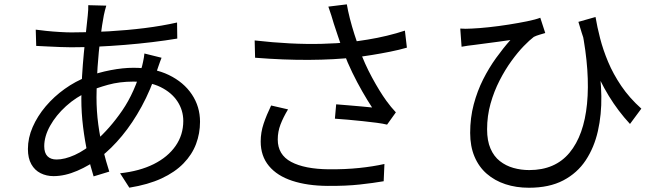

<svg xmlns="http://www.w3.org/2000/svg" viewBox="-20 -818 3040 888"><path d="M471.6 -791.9Q468.4 -782.8 465.5 -770.3Q462.6 -757.9 460.2 -747.3Q452.1 -705.6 444.2 -642.8Q436.3 -579.9 431.3 -508.4Q426.3 -437 426.3 -368.2Q426.3 -303.8 434.5 -242.7Q442.7 -181.6 456.5 -126.5Q470.2 -71.4 485.4 -24.3L412.9 -2.2Q398.5 -47.2 385.4 -106.5Q372.3 -165.7 364.2 -231.3Q356.2 -297 356.2 -360.1Q356.2 -411.8 359.5 -466Q362.8 -520.2 367.7 -571.8Q372.6 -623.5 377.5 -668.4Q382.4 -713.3 385.8 -746Q387.2 -759.1 387.9 -772.1Q388.5 -785.1 388.2 -794ZM310.4 -668.1Q398.4 -668.1 484.3 -673.2Q570.1 -678.2 649.8 -688.2Q729.5 -698.2 798.9 -713.9L799.9 -639.6Q745.6 -630.6 683.5 -623.1Q621.4 -615.6 556.3 -610.3Q491.1 -605 428 -602.2Q364.9 -599.3 309.1 -599.3Q288 -599.3 257.9 -600.5Q227.7 -601.7 198 -603.2Q168.2 -604.7 147.5 -605.7L145.3 -680.9Q162.7 -678.3 193.7 -675.1Q224.6 -671.9 257 -670Q289.4 -668.1 310.4 -668.1ZM727.2 -550.9Q724.5 -544.5 720.8 -534.2Q717.2 -523.8 713.4 -513.3Q709.7 -502.7 706.9 -494.4Q677 -402.4 635.2 -325.7Q593.4 -249 544.3 -189.7Q495.2 -130.4 442.8 -89.9Q394.5 -52.7 337.3 -28.1Q280.1 -3.4 227.4 -3.4Q194.9 -3.4 167.7 -17Q140.5 -30.6 124.8 -58.6Q109.1 -86.5 109.1 -128.7Q109.1 -180.3 131.1 -230.5Q153.1 -280.8 191.3 -326.1Q229.6 -371.3 279.3 -406.8Q328.9 -442.3 384.8 -463.7Q434.4 -482.5 491.5 -493.5Q548.5 -504.5 597.3 -504.5Q692.2 -504.5 761 -471.1Q829.8 -437.7 867.4 -381.3Q905.1 -324.9 905.1 -254.7Q905.1 -201 886.7 -152Q868.2 -102.9 828.7 -62.3Q789.2 -21.6 727.2 7.2Q665.2 36 578.2 50L535.4 -16.6Q625.6 -26.4 691 -59Q756.3 -91.7 792 -143Q827.7 -194.2 827.7 -258.6Q827.7 -307.8 800.8 -348.9Q773.9 -390.1 722.5 -415.4Q671.1 -440.6 596.1 -440.6Q533 -440.6 479.5 -425.8Q426 -410.9 388 -393.9Q331.6 -369 285.3 -327Q239 -285 211.8 -236.2Q184.6 -187.5 184.6 -141.6Q184.6 -110.8 199.4 -95.6Q214.2 -80.3 241.7 -80.3Q279.1 -80.3 325.8 -101.3Q372.5 -122.4 420.8 -164.8Q487.7 -223 545.4 -306.9Q603.2 -390.9 637.3 -512.9Q639.4 -520.7 641.4 -530.8Q643.4 -541 645.5 -551.9Q647.5 -562.9 647.9 -570.6Z M1523.8 -708.8Q1519.1 -725 1512.5 -746.2Q1505.9 -767.4 1498.6 -787.4L1584.1 -797.9Q1588.9 -769.1 1598.1 -732.7Q1607.4 -696.2 1619.4 -658.7Q1631.4 -621.2 1642.8 -588.6Q1665.8 -523.9 1700.7 -459.5Q1735.6 -395.1 1767.2 -351.4Q1777.5 -337.1 1788.5 -323.8Q1799.6 -310.5 1810.9 -298.4L1770.2 -241.6Q1752.1 -246.2 1722.6 -250.1Q1693 -254 1658.6 -257.6Q1624.2 -261.2 1590.2 -264.3Q1556.2 -267.3 1528.9 -269.1L1534.8 -335.5Q1563.3 -333.5 1594.8 -330.6Q1626.3 -327.7 1654.7 -325.4Q1683.2 -323.1 1700.9 -320.9Q1680 -352.5 1655.9 -394.5Q1631.8 -436.4 1609.3 -482.7Q1586.8 -529.1 1570 -574.2Q1554 -617.6 1542.8 -651.6Q1531.6 -685.6 1523.8 -708.8ZM1157.8 -631Q1241.5 -621.4 1320.2 -617.4Q1398.8 -613.4 1469.4 -615.3Q1540 -617.2 1596.7 -623Q1636.8 -627.8 1681.2 -635Q1725.6 -642.2 1769.9 -652.9Q1814.3 -663.6 1852.7 -676.4L1861.9 -597.6Q1826.7 -587.4 1784.8 -579Q1742.9 -570.6 1700.9 -563.8Q1658.8 -557 1622.3 -552.6Q1526.7 -541.8 1409.4 -541.1Q1292.2 -540.4 1159.8 -551ZM1312.2 -312.1Q1290.3 -275.9 1277.4 -242.4Q1264.6 -208.9 1264.6 -173Q1264.6 -102.2 1326.7 -69.2Q1388.8 -36.2 1500.2 -35Q1576.7 -34.4 1641.2 -41.1Q1705.6 -47.8 1758 -59.6L1754.5 20.2Q1707.8 28.4 1643.8 35.4Q1579.8 42.4 1495.7 41.8Q1401.3 41.2 1331.6 18.2Q1261.8 -4.7 1223.8 -50.5Q1185.7 -96.3 1185.7 -163.6Q1185.7 -205.5 1199.2 -245.8Q1212.7 -286 1234 -330.1Z M2734.3 -739.4Q2741.9 -693.8 2755.5 -640.8Q2769.1 -587.7 2792.6 -531.7Q2816.1 -475.7 2853.4 -420.5Q2890.7 -365.3 2946.2 -315.6L2893.7 -244.7Q2838.5 -304.3 2795.7 -374.4Q2752.9 -444.6 2719 -529.6Q2685.1 -614.6 2655.1 -716.9ZM2108.7 -685.9Q2132.2 -683.9 2162.4 -685.9Q2195.8 -687.3 2240.8 -692.1Q2285.7 -696.9 2332 -704.2Q2378.3 -711.5 2417.7 -719.5Q2457 -727.5 2478.8 -735.9L2501.8 -665.3Q2492 -662.5 2476 -657.7Q2459.9 -653 2448.9 -647.4Q2430 -633.2 2402.4 -604.9Q2374.9 -576.6 2345.6 -536.2Q2316.2 -495.8 2290.6 -445.8Q2264.9 -395.8 2248.8 -338.8Q2232.8 -281.8 2232.8 -220Q2232.8 -167 2248.6 -130.8Q2264.3 -94.5 2291.9 -72.9Q2319.5 -51.2 2354.6 -41.3Q2389.7 -31.4 2428 -31.4Q2547.5 -31.4 2614.1 -111.7Q2680.7 -192.1 2695 -337.9Q2709.4 -483.7 2671.2 -679.6L2744.6 -544.5Q2759.8 -458.5 2761.2 -373.3Q2762.5 -288.2 2745.3 -212Q2728.1 -135.8 2689 -76.7Q2649.9 -17.6 2585.2 16.3Q2520.5 50.3 2426.2 50.3Q2367 50.3 2317.5 33.9Q2267.9 17.5 2231.2 -14.4Q2194.5 -46.2 2174.5 -93.9Q2154.5 -141.5 2154.5 -203.3Q2154.5 -273.4 2171 -335.3Q2187.5 -397.2 2214.5 -450.8Q2241.6 -504.4 2274.6 -550.1Q2307.6 -595.8 2340.5 -632.8Q2315.4 -629.2 2282.5 -624.7Q2249.6 -620.3 2219.7 -616.4Q2189.8 -612.6 2171.3 -610Q2156.8 -608.6 2143.6 -606.6Q2130.4 -604.6 2114.8 -601.8Z"/></svg>

Font: Noto Sans JP
Style: Regular
Weight: 100
Designer: Ryoko NISHIZUKA 西塚涼子 (kana, bopomofo & ideographs); Paul D. Hunt (Latin, Greek & Cyrillic); Sandoll Communications 산돌커뮤니
Foundry: Adobe
Version: Version 2.004;hotconv 1.0.118;makeotfexe 2.5.65603